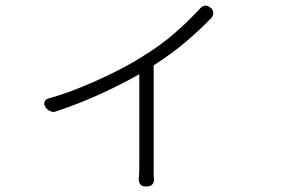

<svg xmlns="http://www.w3.org/2000/svg" viewBox="-20 -605 1040 696"><path d="M144 -218Q138 -228 142 -237Q146 -246 156 -248Q219 -266 280.5 -291.5Q342 -317 397 -344.5Q452 -372 493 -398Q562 -440 614.5 -486Q667 -532 707 -576Q714 -584 724 -584.5Q734 -585 743 -577L745 -576Q753 -568 753 -557.5Q753 -547 745 -539Q707 -499 655.5 -455Q604 -411 537 -368V-3Q537 15 537 25Q537 35 538 44Q539 56 532 63.5Q525 71 513 71H509Q483 71 483 44Q484 34 484.5 24Q485 14 485 -3V-336Q427 -303 351 -267.5Q275 -232 183 -201Q172 -197 161 -202.5Q150 -208 144 -218Z"/></svg>

Font: Chiron GoRound TC L
Style: Regular
Weight: 300
Designer: Ryoko NISHIZUKA 西塚涼子 (kana, bopomofo & ideographs); Paul D. Hunt (Latin, Greek & Cyrillic); Sandoll Communications 산돌커뮤니
Foundry: Adobe
Version: Version 1.000;hotconv 1.1.1;makeotfexe 2.6.0